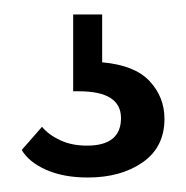

<svg xmlns="http://www.w3.org/2000/svg" viewBox="-20 -30 257 265"><path d="M121 56Q166 60 186.5 82Q207 104 207 134Q207 173 177 194Q147 215 101 215Q68 215 44 204.5Q20 194 10 177L38 145Q47 156 63 163.5Q79 171 100 171Q147 171 147 133Q147 96 89 96H81V-10H121Z"/></svg>

Font: Tilda Sans
Style: Regular
Weight: 400
Designer: ParaType Ltd
Foundry: ParaType Ltd
Version: Version 1.002W